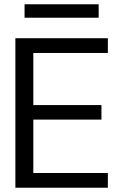

<svg xmlns="http://www.w3.org/2000/svg" viewBox="-20 -879 562 899"><path d="M52 0V-700H485V-631H136V-387H455V-319H136V-69H485V0ZM95 -796V-859H442V-796Z"/></svg>

Font: DM Sans 36pt
Style: Regular
Weight: 400
Designer: Colophon Foundry, Jonny Pinhorn
Foundry: Colophon Foundry
Version: Version 4.004;gftools[0.9.30]